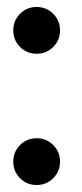

<svg xmlns="http://www.w3.org/2000/svg" viewBox="-20 -500 236 550"><path d="M37.5 -460.5Q57 -480 85 -480Q113 -480 132.5 -460.5Q152 -441 152 -413Q152 -385 132.5 -365.5Q113 -346 85 -346Q57 -346 37.5 -365.5Q18 -385 18 -413Q18 -441 37.5 -460.5ZM37.5 -84.5Q57 -104 85 -104Q113 -104 132.5 -84.5Q152 -65 152 -37Q152 -9 132.5 10.5Q113 30 85 30Q57 30 37.5 10.5Q18 -9 18 -37Q18 -65 37.5 -84.5Z"/></svg>

Font: Beon
Style: Medium
Weight: 500
Designer: BSozoo
Foundry: BSozoo
Version: Version 001.000